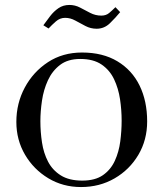

<svg xmlns="http://www.w3.org/2000/svg" viewBox="-20 -751 660 775"><path d="M471 -264Q471 -307 464.5 -350.5Q458 -394 440.5 -431Q423 -468 390 -490.5Q357 -513 304 -513Q254 -513 222.5 -489Q191 -465 173.5 -427Q156 -389 149.5 -345Q143 -301 143 -262Q143 -219 149.5 -176Q156 -133 174 -98.5Q192 -64 225.5 -43Q259 -22 312 -22Q364 -22 395.5 -44Q427 -66 443.5 -102Q460 -138 465.5 -180.5Q471 -223 471 -264ZM574 -261Q574 -186 538.5 -126Q503 -66 442.5 -31Q382 4 307 4Q234 4 175 -31.5Q116 -67 81 -126.5Q46 -186 46 -259Q46 -334 80 -397.5Q114 -461 173.5 -500Q233 -539 311 -539Q395 -539 454 -503.5Q513 -468 543.5 -405.5Q574 -343 574 -261ZM465 -702Q447 -680 424 -657.5Q401 -635 370 -635Q346 -635 325 -646Q304 -657 284 -668Q264 -679 243 -679Q222 -679 205.5 -664.5Q189 -650 176 -636L155 -649Q168 -667 182.5 -686Q197 -705 216 -718Q235 -731 260 -731Q283 -731 303 -720.5Q323 -710 344 -699Q365 -688 389 -688Q408 -688 420.5 -698.5Q433 -709 446 -722Z"/></svg>

Font: Kaisei Tokumin
Style: Regular
Weight: 400
Designer: Font-Kai, 金井和夫
Foundry: KAZUO KANAI
Version: Version 5.003